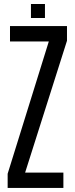

<svg xmlns="http://www.w3.org/2000/svg" viewBox="-20 -929 369 949"><path d="M17.8 0V-70.2L221.2 -724H29.4V-800H311.1V-727.6L104.2 -76H293.3V0ZM133 -840V-909.2H202.2V-840Z"/></svg>

Font: Big Shoulders Text SC Thin
Style: Regular
Weight: 100
Designer: Patric King
Foundry: XO Type Co
Version: Version 2.002